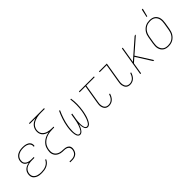

<svg xmlns="http://www.w3.org/2000/svg" viewBox="145 -1869 3210 3210"><g transform="rotate(-45 1750.0 -264.5)"><path d="M201 8Q177 8 153.5 5.5Q130 3 109 -4.5Q88 -12 69 -25Q50 -38 38 -56.5Q26 -75 23 -98.5Q20 -122 24 -146Q28 -170 40 -193Q52 -216 73 -232Q94 -248 118 -257Q142 -266 166 -271Q145 -277 126.5 -288Q108 -299 96.5 -316Q85 -333 81.5 -355Q78 -377 82 -399Q85 -420 94.5 -439.5Q104 -459 119.5 -475Q135 -491 154 -501.5Q173 -512 193.5 -518Q214 -524 234.5 -526Q255 -528 275 -528Q296 -528 315.5 -526Q335 -524 353.5 -518.5Q372 -513 388 -503.5Q404 -494 416 -479Q428 -464 432 -445Q436 -426 433 -406L432 -400H413L414 -405Q417 -422 412.5 -439Q408 -456 397.5 -468.5Q387 -481 373 -489Q359 -497 343 -502Q327 -507 309 -508.5Q291 -510 274 -510Q256 -510 237.5 -508Q219 -506 201.5 -501Q184 -496 166.5 -486.5Q149 -477 135 -463.5Q121 -450 112.5 -432.5Q104 -415 101 -397Q98 -378 100 -360Q102 -342 112 -328Q122 -314 136.5 -304Q151 -294 168 -288.5Q185 -283 203 -281Q221 -279 240 -279H293L290 -261H237Q217 -261 197 -259.5Q177 -258 157 -253Q137 -248 117.5 -239Q98 -230 82 -215.5Q66 -201 56.5 -182Q47 -163 43 -143Q40 -122 43 -101.5Q46 -81 57 -65Q68 -49 84.5 -38Q101 -27 120.5 -21Q140 -15 160.5 -12.5Q181 -10 202 -10Q230 -10 258.5 -14.5Q287 -19 314 -31Q341 -43 363 -64.5Q385 -86 396 -113L413 -106Q401 -77 377 -53Q353 -29 323.5 -15.5Q294 -2 262.5 3Q231 8 201 8Z M661 215V197H711Q732 197 753.5 191.5Q775 186 793 172.5Q811 159 821.5 139Q832 119 835 99Q839 77 833.5 57Q828 37 813 24.5Q798 12 778 6.5Q758 1 736.5 0.5Q715 0 693.5 -1Q672 -2 652.5 -7Q633 -12 615 -21Q597 -30 582 -43Q567 -56 557 -73Q547 -90 541.5 -109.5Q536 -129 536.5 -150.5Q537 -172 541 -193Q545 -218 554 -243.5Q563 -269 579 -291Q595 -313 616 -331Q637 -349 661 -362Q685 -375 710.5 -383Q736 -391 762 -396Q730 -402 702.5 -416Q675 -430 656 -453.5Q637 -477 630.5 -508.5Q624 -540 630 -573Q634 -598 646.5 -622.5Q659 -647 679 -666Q699 -685 724 -697Q749 -709 774 -717H634L637 -735H993L990 -717H904Q878 -717 852.5 -715Q827 -713 801 -706.5Q775 -700 749.5 -689.5Q724 -679 702 -661.5Q680 -644 666 -619.5Q652 -595 648 -570Q644 -543 648 -517.5Q652 -492 666.5 -472Q681 -452 702 -438.5Q723 -425 747 -417.5Q771 -410 797 -407Q823 -404 850 -404H886L883 -386H847Q817 -386 785.5 -382.5Q754 -379 724 -370Q694 -361 665.5 -344.5Q637 -328 614 -304Q591 -280 578 -250.5Q565 -221 560 -190Q557 -169 557 -148Q557 -127 563 -108Q569 -89 581 -73.5Q593 -58 610 -46.5Q627 -35 646 -29Q665 -23 686 -20.5Q707 -18 728 -18Q749 -18 769.5 -14.5Q790 -11 808.5 -2.5Q827 6 839.5 21Q852 36 855.5 56.5Q859 77 855 98Q851 123 839.5 146.5Q828 170 806.5 186Q785 202 760 208.5Q735 215 711 215Z M1106 8Q1088 8 1074.5 -3.5Q1061 -15 1054 -30.5Q1047 -46 1044 -63.5Q1041 -81 1039.5 -99Q1038 -117 1038 -135.5Q1038 -154 1039.5 -172.5Q1041 -191 1043 -209.5Q1045 -228 1048 -246Q1060 -318 1083.5 -389Q1107 -460 1139 -528L1156 -520Q1125 -453 1102 -383Q1079 -313 1067 -243Q1065 -230 1063 -216.5Q1061 -203 1060 -190Q1059 -177 1058.5 -164Q1058 -151 1057 -138Q1056 -125 1056.5 -112Q1057 -99 1058.5 -86.5Q1060 -74 1063 -61.5Q1066 -49 1070.5 -37.5Q1075 -26 1084.5 -18Q1094 -10 1107 -10Q1121 -10 1134.5 -19.5Q1148 -29 1156 -41Q1164 -53 1171 -66.5Q1178 -80 1183.5 -93.5Q1189 -107 1194 -121Q1199 -135 1203 -148.5Q1207 -162 1210.5 -176Q1214 -190 1217 -204Q1220 -218 1222 -232Q1224 -246 1227 -260L1240 -338H1260L1247 -260Q1244 -246 1242 -232Q1240 -218 1238 -204Q1236 -190 1235.5 -176Q1235 -162 1234 -148Q1233 -134 1233 -120.5Q1233 -107 1234.5 -93Q1236 -79 1238 -66Q1240 -53 1245 -40.5Q1250 -28 1260 -19Q1270 -10 1284 -10Q1297 -10 1309.5 -18.5Q1322 -27 1330.5 -39Q1339 -51 1345.5 -63.5Q1352 -76 1358 -89Q1364 -102 1368.5 -115Q1373 -128 1376.5 -141Q1380 -154 1384 -167.5Q1388 -181 1391 -194.5Q1394 -208 1396.5 -221Q1399 -234 1402 -248Q1413 -318 1414 -388Q1415 -458 1405 -526L1423 -528Q1434 -459 1433 -388Q1432 -317 1420 -245Q1418 -231 1415 -216.5Q1412 -202 1408.5 -187.5Q1405 -173 1401.5 -158.5Q1398 -144 1393 -129.5Q1388 -115 1382.5 -101Q1377 -87 1370.5 -73Q1364 -59 1356 -45.5Q1348 -32 1338 -20Q1328 -8 1313.5 0Q1299 8 1285 8Q1269 8 1257 0Q1245 -8 1237.5 -20.5Q1230 -33 1226.5 -47Q1223 -61 1220.5 -75.5Q1218 -90 1217.5 -105.5Q1217 -121 1216 -136Q1212 -121 1206.5 -106Q1201 -91 1194.5 -76.5Q1188 -62 1179.5 -48Q1171 -34 1161 -21.5Q1151 -9 1136 -0.5Q1121 8 1106 8Z M1791 8Q1770 8 1750 2Q1730 -4 1716 -17Q1702 -30 1693.5 -48Q1685 -66 1681 -86.5Q1677 -107 1678.5 -128Q1680 -149 1684 -171L1739 -502H1599L1602 -520H1958L1955 -502H1758L1703 -168Q1699 -149 1698 -130.5Q1697 -112 1699.5 -94.5Q1702 -77 1709 -61Q1716 -45 1728 -33Q1740 -21 1757 -15.5Q1774 -10 1793 -10Q1816 -10 1839.5 -19.5Q1863 -29 1880 -47Q1897 -65 1908.5 -87Q1920 -109 1927 -132L1944 -127Q1936 -101 1923 -76Q1910 -51 1890 -31.5Q1870 -12 1843.5 -2Q1817 8 1791 8Z M2291 8Q2270 8 2250 2Q2230 -4 2216 -17Q2202 -30 2193.5 -48Q2185 -66 2181 -86.5Q2177 -107 2178.5 -128Q2180 -149 2184 -171L2239 -502H2075V-520H2261L2203 -168Q2199 -149 2198 -130.5Q2197 -112 2199.5 -94.5Q2202 -77 2209 -61Q2216 -45 2228 -33Q2240 -21 2257 -15.5Q2274 -10 2293 -10Q2316 -10 2339.5 -19.5Q2363 -29 2380 -47Q2397 -65 2408.5 -87Q2420 -109 2427 -132L2444 -127Q2436 -101 2423 -76Q2410 -51 2390 -31.5Q2370 -12 2343.5 -2Q2317 8 2291 8Z M2839 0 2666 -274 2584 -202 2551 0H2532L2618 -520H2637L2589 -231L2919 -520H2948L2681 -287L2862 0Z M3195 8Q3168 8 3142 1.5Q3116 -5 3095.5 -20Q3075 -35 3061.5 -57Q3048 -79 3042 -105Q3036 -131 3037.5 -158.5Q3039 -186 3043 -213L3063 -333Q3067 -359 3075 -384Q3083 -409 3097.5 -432Q3112 -455 3132 -474Q3152 -493 3176 -505.5Q3200 -518 3226 -523Q3252 -528 3278 -528Q3305 -528 3331.5 -521.5Q3358 -515 3378.5 -500Q3399 -485 3412.5 -463Q3426 -441 3431.5 -415Q3437 -389 3436 -361.5Q3435 -334 3431 -307L3411 -187Q3406 -161 3398 -136Q3390 -111 3375.5 -88Q3361 -65 3341 -46Q3321 -27 3297 -14.5Q3273 -2 3247 3Q3221 8 3195 8ZM3196 -10Q3219 -10 3243 -14.5Q3267 -19 3289 -30.5Q3311 -42 3329.5 -60Q3348 -78 3360.5 -99Q3373 -120 3380 -143.5Q3387 -167 3391 -190L3411 -310Q3415 -334 3416 -358.5Q3417 -383 3412.5 -406.5Q3408 -430 3396.5 -450Q3385 -470 3367 -484Q3349 -498 3325.5 -504Q3302 -510 3277 -510Q3254 -510 3230.5 -505.5Q3207 -501 3185 -489.5Q3163 -478 3144.5 -460Q3126 -442 3113.5 -421Q3101 -400 3093.5 -376.5Q3086 -353 3082 -330L3062 -210Q3059 -186 3057.5 -161.5Q3056 -137 3061 -113.5Q3066 -90 3077.5 -70Q3089 -50 3106.5 -36Q3124 -22 3147.5 -16Q3171 -10 3196 -10ZM3281 -600 3313 -744H3335L3298 -600Z"/></g></svg>

Font: Iosevka Thin
Style: Italic
Weight: 100
Italic angle: -9°
Monospace: yes
Designer: Belleve Invis
Foundry: Belleve Invis
Version: Version 32.5.0; ttfautohint (v1.8.4)